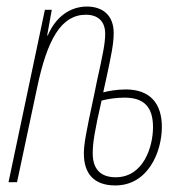

<svg xmlns="http://www.w3.org/2000/svg" viewBox="-20 -556 566 586"><path d="M332 10C431 10 474 -91 474 -169C474 -239 439 -283 364 -283C336 -283 309 -278 295 -274L306 -324C319 -385 327 -422 327 -455C327 -509 294 -536 245 -536C193 -536 149 -503 126 -448H124L138 -526H117L6 0H32L93 -287C124 -436 167 -511 242 -511C278 -511 301 -492 301 -453C301 -424 294 -390 276 -309L267 -265C242 -149 236 -116 236 -87C236 -27 266 10 332 10ZM333 -15C285 -15 263 -42 263 -88C263 -120 269 -157 290 -249C309 -254 334 -258 360 -258C418 -258 447 -231 447 -168C447 -108 418 -15 333 -15Z"/></svg>

Font: Noto Sans ExtraCondensed Thin
Style: Italic
Weight: 100
Width: 2
Italic angle: -12°
Designer: Monotype Design Team
Foundry: Monotype Imaging Inc.
Version: Version 2.013